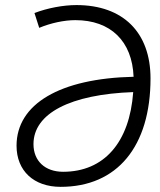

<svg xmlns="http://www.w3.org/2000/svg" viewBox="-20 -723 626 753"><path d="M275.4 -644C414.1 -644 498.5 -561.5 503.9 -421.9C215.3 -415.5 44.9 -315.4 44.9 -151.4C44.9 -53.2 112.3 9.8 217.8 9.8C439.5 9.8 570.3 -148.4 570.3 -415.5C570.3 -596.2 462.4 -703.1 279.8 -703.1C227.5 -703.1 166 -691.4 115.2 -671.9L133.8 -613.8C179.2 -632.8 231.9 -644 275.4 -644ZM502.4 -361.8C488.3 -164.6 388.2 -49.3 227.5 -49.3C156.7 -49.3 111.3 -91.8 111.3 -157.7C111.3 -278.3 255.9 -353 502.4 -361.8Z"/></svg>

Font: Cascadia Code NF Light
Style: Italic
Weight: 300
Italic angle: -10°
Monospace: yes
Designer: Aaron Bell
Foundry: Saja Typeworks
Version: Version 2404.023